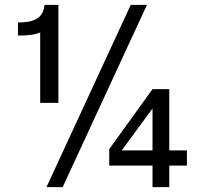

<svg xmlns="http://www.w3.org/2000/svg" viewBox="-20 -773 846 793"><path d="M54.2 -626V-680.2Q77.6 -680.2 94.5 -682.9Q111.3 -685.5 127.2 -693.1Q143.1 -700.7 152.3 -715.6Q161.6 -730.5 164.1 -752.9H221.2V-348.1H146V-639.2Q118.7 -626 54.2 -626ZM171.9 0 520 -752.9H586.9L238.8 0ZM431.2 -88.9V-157.2L609.9 -404.8H679.2V-151.9H752V-88.9H679.2V0H609.9V-88.9ZM482.9 -151.9H609.9V-325.2Z"/></svg>

Font: Standard
Style: Regular
Weight: 400
Designer: Bryce Wilner
Version: Version 2.000;PS 2.0;hotconv 16.6.51;makeotf.lib2.5.65220 DE